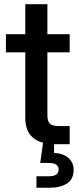

<svg xmlns="http://www.w3.org/2000/svg" viewBox="-20 -676 370 900"><path d="M306.6 -515.6V-430.7H202.1V-136.2Q202.1 -107.4 213.9 -96.2Q225.6 -85 256.3 -85H306.6V0H241.7Q98.6 0 98.6 -123V-430.7H7.8V-515.6H98.6V-656.2H202.1V-515.6ZM150.9 204.1V150.4H208Q254.9 150.4 254.9 119.1Q254.9 87.9 208 87.9H168.5L184.1 -22.9H233.4V41Q275.9 42.5 300.5 64.2Q325.2 85.9 325.2 120.6Q325.2 163.6 294.4 183.8Q263.7 204.1 211.4 204.1Z"/></svg>

Font: Inter Display Medium
Style: Regular
Weight: 500
Designer: Rasmus Andersson
Foundry: rsms
Version: Version 4.001;git-9221beed3